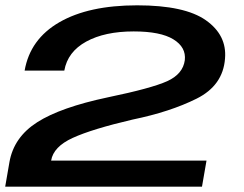

<svg xmlns="http://www.w3.org/2000/svg" viewBox="-20 -701 917 721"><path d="M-0.5 0H738.5L755.5 -98H172Q180.5 -150 253.2 -183.2Q326 -216.5 478 -252Q619 -281 718.2 -330.5Q817.5 -380 825 -481Q832.5 -569 753 -625Q673.5 -681 495 -681Q313 -681 203 -617.5Q93 -554 72.5 -436H221.5Q234 -506.5 303.8 -544.8Q373.5 -583 482 -583Q583 -583 631.2 -553.2Q679.5 -523.5 674 -475Q667 -423 608 -396.2Q549 -369.5 385 -335.5Q207.5 -298 119.8 -242Q32 -186 15.5 -92.5Z"/></svg>

Font: Anybody ExtraExpanded Medium
Style: Italic
Weight: 500
Width: 8
Italic angle: -10°
Version: Version 1.113;gftools[0.9.25]